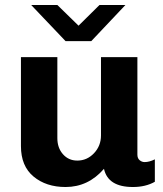

<svg xmlns="http://www.w3.org/2000/svg" viewBox="-20 -740 652 770"><path d="M210 -720 295 -637 379 -720H483L346 -575H243L105 -720ZM210 -511V-186Q210 -147 232.5 -121.5Q255 -96 290 -96Q329 -96 357 -125.5Q385 -155 385 -197V-511H531V-120Q531 -105 540 -97.5Q549 -90 560 -90Q579 -90 601 -101V-11Q564 10 513 10Q413 10 397 -63Q334 10 243 10Q165 10 114.5 -32Q64 -74 64 -154V-511Z"/></svg>

Font: Chivo
Style: Bold
Weight: 700
Designer: Hector Gatti
Foundry: Omnibus-Type
Version: Version 1.007;PS 001.007;hotconv 1.0.88;makeotf.lib2.5.64775